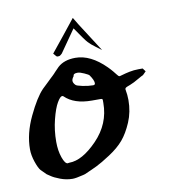

<svg xmlns="http://www.w3.org/2000/svg" viewBox="-69 -643 610 684"><g transform="rotate(-10 236.5 -301.0)"><path d="M178.7 -464.8Q177.7 -463.9 174.3 -460.9Q170.9 -458 168.5 -457.5Q166 -457 163.1 -457Q159.2 -457 157.2 -459.5Q155.3 -461.9 152.8 -464.8Q150.4 -467.8 148.4 -469.7Q166 -491.2 193.8 -525.9Q221.7 -560.5 239.3 -583Q251 -562.5 280.3 -517.6Q309.6 -472.7 322.3 -452.1Q317.4 -456.1 301.3 -467.8Q285.2 -479.5 276.4 -489.3Q268.6 -497.1 235.4 -545.9ZM104.5 -158.2Q104.5 -126 113.3 -101.1Q122.1 -76.2 131.8 -76.2Q132.8 -76.2 134.8 -76.7Q136.7 -77.1 137.7 -77.1Q184.6 -77.1 239.3 -133.8Q293.9 -190.4 293.9 -265.6V-276.4Q293.9 -281.2 287.1 -281.2H254.9Q191.4 -281.2 158.2 -313.5Q157.2 -315.4 153.3 -315.4Q146.5 -315.4 135.3 -296.4Q124 -277.3 114.3 -238.8Q104.5 -200.2 104.5 -158.2ZM206.1 -377.9Q199.2 -369.1 199.2 -362.3Q199.2 -354.5 207 -346.7Q210 -342.8 231 -338.4Q252 -334 269.5 -334Q276.4 -334 276.4 -340.8Q276.4 -351.6 262.7 -371.1Q260.7 -374 245.6 -380.9Q230.5 -387.7 222.7 -387.7H220.7Q206.1 -387.7 206.1 -377.9ZM438.5 -362.3H453.1L461.9 -350.6L450.2 -338.9Q443.4 -335.9 433.6 -330.1Q423.8 -324.2 414.1 -319.3Q404.3 -314.5 398.9 -312.5Q393.6 -310.5 388.7 -308.6Q383.8 -306.6 381.8 -304.7Q379.9 -302.7 379.9 -299.8Q383.8 -279.3 383.8 -260.7Q383.8 -217.8 368.2 -181.2Q352.5 -144.5 333 -121.6Q313.5 -98.6 281.2 -77.6Q249 -56.6 231 -47.9Q212.9 -39.1 185.5 -27.3Q184.6 -27.3 178.7 -25.4Q151.4 -18.6 139.6 -18.6Q117.2 -18.6 95.2 -26.9Q73.2 -35.2 62.5 -43L50.8 -50.8L32.2 -69.3Q24.4 -78.1 16.1 -102.5Q7.8 -127 7.8 -148.4Q7.8 -205.1 36.6 -265.6Q65.4 -326.2 90.8 -352.5Q112.3 -373 112.3 -373Q119.1 -379.9 124.5 -384.8Q129.9 -389.6 132.3 -392.1Q134.8 -394.5 135.7 -395.5Q136.7 -396.5 138.2 -397.9Q139.6 -399.4 144.5 -404.8Q149.4 -410.2 159.2 -419.9Q182.6 -441.4 223.6 -441.4Q278.3 -441.4 332 -387.7Q340.8 -378.9 348.1 -370.1Q355.5 -361.3 357.9 -357.9Q360.4 -354.5 362.8 -352.1Q365.2 -349.6 368.2 -349.6Q369.1 -349.6 378.9 -352.5Q388.7 -355.5 404.8 -358.9Q420.9 -362.3 438.5 -362.3Z"/></g></svg>

Font: Shelly2023
Style: Regular
Weight: 400
Version: Version 0.2